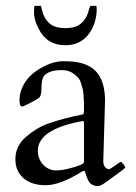

<svg xmlns="http://www.w3.org/2000/svg" viewBox="-20 -609 459 649"><path d="M96.9 -589.1H117.9Q118.7 -589.1 119.9 -583.5Q124.3 -563.2 129.2 -554Q134 -544.7 139.3 -538.2Q144.5 -531.7 152.7 -525.9Q160.9 -520 173 -517Q185.1 -513.9 200.9 -513.9Q216.8 -513.9 228.9 -517Q241 -520 249 -525.9Q270.8 -541.5 278.3 -568.8Q284.2 -589.1 285.9 -589.1H304.9Q306.9 -589.1 306.9 -575.7Q306.9 -562.3 303.1 -544.9Q299.3 -527.6 290.9 -511.4Q282.5 -495.1 270.3 -482.9Q243.4 -456.1 200.9 -456.1Q139.2 -456.1 110.8 -511.2Q95 -542 95 -565.6Q95 -589.1 96.9 -589.1ZM335 -268.1 329.1 -64Q329.1 -44.9 342.8 -38.3Q345.5 -37.1 348.6 -37.1Q351.8 -37.1 369.3 -49.6Q386.7 -62 388.7 -62Q390.6 -62 396.9 -54.3Q403.1 -46.6 403.1 -43.8Q403.1 -41 396.4 -35.9Q389.6 -30.8 374.6 -19.8Q359.6 -8.8 339.8 5.6Q320.1 20 311.3 20Q302.5 20 296.3 17.6Q290 15.1 286.4 11.8Q282.7 8.5 279.4 2.9Q276.1 -2.7 274.7 -6.6Q273.2 -10.5 271.1 -17.1Q269 -23.7 267.6 -27.8Q265.4 -34.4 257.1 -29.1Q182.9 17.1 134.5 17.1Q86.2 17.1 59.1 -7Q32 -31 32 -71Q32 -116 69.1 -147.5Q106 -178.7 144.5 -191.9Q206.1 -212.6 259 -221.9Q263.9 -222.9 263.9 -237.5Q263.9 -252.2 263.7 -261.7Q263.4 -271.2 262.5 -286.3Q261.5 -301.3 259.2 -309.9Q256.8 -318.6 253.1 -330Q249.3 -341.3 242.9 -347.8Q236.6 -354.2 228 -360.4Q212.2 -372.1 187.6 -372.1Q163.1 -372.1 146.4 -365.1Q129.6 -358.2 124.9 -345.3Q120.1 -332.5 120.1 -308.1Q120.1 -283.7 110.5 -277.1Q100.8 -270.5 79.8 -259.8Q58.8 -249 54.9 -249Q45.9 -249 45.9 -270.6Q45.9 -292.2 55.7 -314.1Q65.4 -335.9 81.5 -351.7Q97.7 -367.4 117.9 -378.9Q158.2 -402.1 194.7 -402.1Q231.2 -402.1 254.4 -395.8Q277.6 -389.4 292.7 -378.1Q307.9 -366.7 317.4 -349.6Q335 -318.4 335 -268.1ZM107.9 -99.1Q107.9 -83 114.9 -68.2Q121.8 -53.5 136.4 -43.2Q150.9 -33 169.3 -33Q187.7 -33 210.4 -38.6Q263.9 -51.8 263.9 -61V-191.9Q263.9 -200 261.6 -200Q259.3 -200 250.5 -198.2Q107.9 -170.4 107.9 -99.1Z"/></svg>

Font: Fanwood Text
Style: Regular
Weight: 400
Version: Version 1.1001